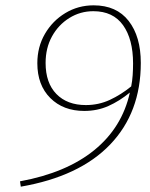

<svg xmlns="http://www.w3.org/2000/svg" viewBox="-20 -686 562 720"><path d="M151 -450Q151 -375 191.5 -333.5Q232 -292 302 -292Q350 -292 392 -311.5Q434 -331 472 -362Q476 -382 477.5 -404Q479 -426 479 -448Q479 -539 441.5 -591.5Q404 -644 330 -644Q281 -644 240 -618.5Q199 -593 175 -549.5Q151 -506 151 -450ZM55 -6Q229 -38 333.5 -123Q438 -208 467 -339Q428 -307 386.5 -288.5Q345 -270 296 -270Q217 -270 168.5 -318.5Q120 -367 120 -449Q120 -510 148.5 -559Q177 -608 225 -637Q273 -666 331 -666Q417 -666 462.5 -607.5Q508 -549 508 -450Q508 -264 393 -144Q278 -24 58 14Z"/></svg>

Font: Source Serif 4 SmText ExtraLight
Style: Italic
Weight: 200
Italic angle: -12°
Designer: Frank Grießhammer
Foundry: Adobe
Version: Version 4.005;hotconv 1.1.0;makeotfexe 2.6.0